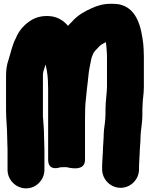

<svg xmlns="http://www.w3.org/2000/svg" viewBox="-20 -773 805 1031"><path d="M238.5 -298V85C238.5 150.6 304.1 125.2 304.1 125.2C311.9 125.2 328.1 124.2 335.8 124.5C341.7 124.7 436.5 154.5 436.5 85V-131C436.5 -151.9 436.8 -172.6 437.5 -192.8C438.7 -229.5 444.2 -261.1 447.3 -300.8C453.2 -340.3 455.1 -384.7 461.5 -412.5C467 -435.6 467.7 -448.7 472.5 -464.9L480.1 -485.1C482.7 -488.7 485.7 -493.3 489.7 -499.4C494.2 -504.9 504.6 -513.7 515.6 -526.5C520.9 -531.6 525.9 -535 536.1 -540.1C540 -541.9 544.1 -544.1 548.8 -546.6C549.9 -538.3 550.9 -528.7 551.6 -519.3L553.6 -491.1C554.2 -483.6 554.5 -477.1 554.5 -470V-309C554.5 -275.7 546.5 -229.7 546.5 -184V-161C546.5 -154.7 546.2 -148.3 545.6 -141L543.7 -116.5C540 -93.6 536.5 -63.2 536.5 -36C536.5 -20.8 532.5 15.1 532.5 40V46.1C531.4 53.8 530.5 65.8 530.5 76C530.5 81.4 529.5 86.5 529.5 92C529.5 101.3 528.5 106 528.5 113V136C528.5 189.9 572.6 235.5 627.5 235.5C682.4 235.5 726.5 189.9 726.5 136V117C726.5 108.1 728.5 93.3 728.5 76C728.5 67.2 730.5 57.3 730.5 40C730.5 20.5 734.5 -7.2 734.5 -34C734.5 -69.5 744.5 -109 744.5 -158V-184C744.5 -190.8 745.5 -199.6 745.5 -208C745.5 -238.2 752.5 -265 752.5 -307V-470C752.5 -482.2 752.2 -493.9 751.4 -506.4L749.4 -535.6C749.4 -536.1 749.3 -537 749.2 -537.7C739.3 -616.6 719.2 -752.5 588 -752.5H571C531.3 -752.5 496.7 -740.4 470.3 -728.1C433.5 -711.3 396.8 -691.4 366.4 -656.5L354.5 -644.5C351.1 -641.1 348.6 -638.4 345.1 -634.4C319.5 -664.5 285.9 -683.6 246.8 -686.4C203.8 -689.7 170.3 -679.4 142.4 -661.3C111.5 -640.8 81.6 -609.4 65.8 -569.7C44.5 -529.6 37.2 -486.5 25.7 -451.6C16.5 -427 12.5 -395.6 12.5 -367V-182C12.5 -134.8 18.5 -82.1 18.5 -40C18.5 -17.9 20.5 12.4 20.5 30V139C20.5 193.2 65.7 238.5 120 238.5C174.9 238.5 218.5 192.4 218.5 139V30C218.5 6.8 216.5 -21.8 216.5 -43C216.5 -81 212.5 -115.3 210.5 -148.1V-367C210.5 -388.4 213.7 -390.5 219.4 -409.9L224.4 -426.5C230.3 -403.4 234.4 -380.8 236.5 -352.6C236.6 -347.1 236.9 -341.6 237.5 -335.8V-327C237.5 -317.6 238.5 -308.2 238.5 -298Z"/></svg>

Font: Smoothie
Style: ExBd
Weight: 800
Foundry: Cannot Into Space Fonts
Version: Version 0.8